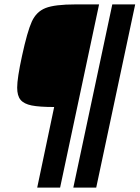

<svg xmlns="http://www.w3.org/2000/svg" viewBox="-20 -708 634 872"><path d="M58 -310Q58 -353 80 -454Q104 -565 124.5 -610Q145 -655 187 -671.5Q229 -688 323 -688H430L253 144H149L226 -222Q159 -222 124 -229Q89 -236 73.5 -254.5Q58 -273 58 -310ZM313 144 490 -688H594L417 144Z"/></svg>

Font: Saira Semi Condensed
Style: Bold Italic
Weight: 700
Width: 4
Italic angle: -12°
Designer: Hector Gatti with collaboration of the Omnibus-Type team
Foundry: Omnibus-Type
Version: Version 1.001; ttfautohint (v1.8)